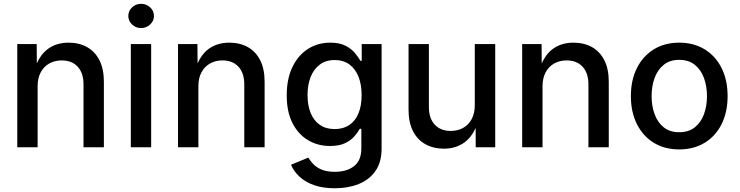

<svg xmlns="http://www.w3.org/2000/svg" viewBox="-20 -774 3889 1009"><path d="M177.7 -320.3V0H70.8V-542.5H172.9L173.8 -409.7H161.6Q185.5 -482.4 230.7 -516.1Q275.9 -549.8 340.3 -549.8Q396 -549.8 437.7 -526.4Q479.5 -502.9 502.7 -457.3Q525.9 -411.6 525.9 -344.2V0H418.9V-330.6Q418.9 -390.1 388.4 -423.3Q357.9 -456.5 304.2 -456.5Q268.1 -456.5 239.5 -440.7Q210.9 -424.8 194.3 -394.5Q177.7 -364.3 177.7 -320.3Z M667.5 0V-542.5H774.4V0ZM721.2 -626.5Q693.8 -626.5 674.1 -645.3Q654.3 -664.1 654.3 -689.9Q654.3 -716.8 674.1 -735.4Q693.8 -753.9 721.2 -753.9Q749 -753.9 769 -735.4Q789.1 -716.8 789.1 -689.9Q789.1 -664.1 769 -645.3Q749 -626.5 721.2 -626.5Z M1022.5 -320.3V0H915.5V-542.5H1017.6L1018.6 -409.7H1006.3Q1030.3 -482.4 1075.4 -516.1Q1120.6 -549.8 1185.1 -549.8Q1240.7 -549.8 1282.5 -526.4Q1324.2 -502.9 1347.4 -457.3Q1370.6 -411.6 1370.6 -344.2V0H1263.7V-330.6Q1263.7 -390.1 1233.2 -423.3Q1202.6 -456.5 1148.9 -456.5Q1112.8 -456.5 1084.2 -440.7Q1055.7 -424.8 1039.1 -394.5Q1022.5 -364.3 1022.5 -320.3Z M1740.2 215.3Q1676.8 215.3 1630.4 199Q1584 182.6 1554 154.5Q1523.9 126.5 1509.3 91.8L1600.1 54.2Q1609.9 70.8 1626.2 88.1Q1642.6 105.5 1670.2 117.2Q1697.8 128.9 1739.7 128.9Q1802.2 128.9 1840.6 99.1Q1878.9 69.3 1878.9 6.3V-97.2H1870.6Q1860.4 -78.1 1842 -57.1Q1823.7 -36.1 1793 -21.5Q1762.2 -6.8 1713.9 -6.8Q1649.9 -6.8 1598.4 -37.6Q1546.9 -68.4 1516.8 -127.7Q1486.8 -187 1486.8 -272.9Q1486.8 -359.4 1516.6 -421.4Q1546.4 -483.4 1598.1 -516.6Q1649.9 -549.8 1715.3 -549.8Q1764.2 -549.8 1795.2 -533.9Q1826.2 -518.1 1845 -495.6Q1863.8 -473.1 1874 -454.6H1880.9V-542.5H1985.4V6.3Q1985.4 78.6 1952.9 124.8Q1920.4 170.9 1865 193.1Q1809.6 215.3 1740.2 215.3ZM1738.8 -95.7Q1784.2 -95.7 1815.9 -117.2Q1847.7 -138.7 1864 -178.7Q1880.4 -218.8 1880.4 -274.4Q1880.4 -329.6 1864 -370.8Q1847.7 -412.1 1816.2 -435.3Q1784.7 -458.5 1738.8 -458.5Q1691.9 -458.5 1660.2 -434.3Q1628.4 -410.2 1612.3 -368.9Q1596.2 -327.6 1596.2 -274.4Q1596.2 -220.7 1612.5 -180.4Q1628.9 -140.1 1660.6 -117.9Q1692.4 -95.7 1738.8 -95.7Z M2313 7.3Q2257.8 7.3 2215.6 -16.1Q2173.3 -39.6 2150.1 -85.4Q2127 -131.3 2127 -198.7V-542.5H2233.9V-211.9Q2233.9 -152.3 2264.6 -119.1Q2295.4 -85.9 2348.6 -85.9Q2385.3 -85.9 2413.8 -101.8Q2442.4 -117.7 2458.7 -148.2Q2475.1 -178.7 2475.1 -222.2V-542.5H2582.5V0H2480L2479.5 -132.8H2491.7Q2467.3 -59.6 2421.6 -26.1Q2376 7.3 2313 7.3Z M2831.1 -320.3V0H2724.1V-542.5H2826.2L2827.1 -409.7H2814.9Q2838.9 -482.4 2884 -516.1Q2929.2 -549.8 2993.7 -549.8Q3049.3 -549.8 3091.1 -526.4Q3132.8 -502.9 3156 -457.3Q3179.2 -411.6 3179.2 -344.2V0H3072.3V-330.6Q3072.3 -390.1 3041.7 -423.3Q3011.2 -456.5 2957.5 -456.5Q2921.4 -456.5 2892.8 -440.7Q2864.3 -424.8 2847.7 -394.5Q2831.1 -364.3 2831.1 -320.3Z M3549.3 11.2Q3472.7 11.2 3415.8 -23.7Q3358.9 -58.6 3327.1 -121.8Q3295.4 -185.1 3295.4 -268.6Q3295.4 -353 3327.1 -416.3Q3358.9 -479.5 3415.8 -514.6Q3472.7 -549.8 3549.3 -549.8Q3626 -549.8 3683.3 -514.6Q3740.7 -479.5 3772.2 -416.3Q3803.7 -353 3803.7 -268.6Q3803.7 -185.1 3772.2 -121.8Q3740.7 -58.6 3683.3 -23.7Q3626 11.2 3549.3 11.2ZM3549.3 -79.1Q3598.6 -79.1 3631.1 -104.7Q3663.6 -130.4 3679.4 -173.6Q3695.3 -216.8 3695.3 -268.6Q3695.3 -321.3 3679.4 -364.5Q3663.6 -407.7 3631.1 -433.6Q3598.6 -459.5 3549.3 -459.5Q3500.5 -459.5 3468.3 -433.6Q3436 -407.7 3420.2 -364.5Q3404.3 -321.3 3404.3 -268.6Q3404.3 -216.8 3420.2 -173.6Q3436 -130.4 3468.3 -104.7Q3500.5 -79.1 3549.3 -79.1Z"/></svg>

Font: Inter 16pt Medium
Style: Regular
Weight: 500
Version: Version 4.001;git-66647c0bb